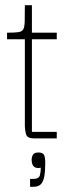

<svg xmlns="http://www.w3.org/2000/svg" viewBox="-20 -529 287 734"><path d="M109 0Q84 0 79.5 -16Q75 -32 75 -47V-386H102V-25H197V0ZM7 -379V-404Q35 -404 49.5 -406Q64 -408 69 -417Q74 -426 74.5 -448Q75 -470 75 -509H102V-404H197V-379ZM95 185V155H106Q129 155 132.5 141Q136 127 136 112Q120 116 110.5 108.5Q101 101 101 82Q101 71 106 62.5Q111 54 127 54Q144 54 148.5 63.5Q153 73 153 93Q153 124 149.5 144.5Q146 165 136.5 175Q127 185 109 185Z"/></svg>

Font: Darker Grotesque Light
Style: Regular
Weight: 300
Designer: Gabriel Lam
Foundry: TypeRant
Version: Version 1.000;gftools[0.9.28]